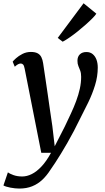

<svg xmlns="http://www.w3.org/2000/svg" viewBox="-62 -874 625 1144"><path d="M85 -464.5Q81.5 -483 75.8 -489.2Q70 -495.5 62 -495.5Q53.5 -495.5 45.2 -491Q37 -486.5 26 -476.5L13.5 -506.5Q18 -513 33.5 -527Q49 -541 72 -552.8Q95 -564.5 122 -564.5Q147 -564.5 162 -556.5Q177 -548.5 184.5 -533.2Q192 -518 195 -497Q202 -450 209 -403.2Q216 -356.5 222.8 -309.5Q229.5 -262.5 236.2 -215.8Q243 -169 250 -122L264 -2.5L324.5 -121Q343.5 -161 361 -198.5Q378.5 -236 392 -272.5Q405.5 -309 413.5 -344.8Q421.5 -380.5 421.5 -416Q421.5 -438.5 416 -453Q410.5 -467.5 405 -480.5Q399.5 -493.5 399.5 -512Q399.5 -536.5 413.8 -550.2Q428 -564 453 -564Q475 -564 490 -551.8Q505 -539.5 512.8 -518.8Q520.5 -498 520.5 -471.5Q520.5 -418.5 504.2 -366Q488 -313.5 463.8 -263.8Q439.5 -214 415.5 -167.5Q397.5 -130 378 -93.2Q358.5 -56.5 339 -22.2Q319.5 12 301 42Q282.5 72 266.5 96.5Q250.5 121 238 138.5Q216 173 189.5 197.8Q163 222.5 129.5 236Q96 249.5 53.5 249.5Q28.5 249.5 0 244Q-28.5 238.5 -41.5 231L-15 153Q-5.5 160.5 17.5 169Q40.5 177.5 70.5 177.5Q98.5 177.5 127.2 163.2Q156 149 185.2 118Q214.5 87 242 36.5H184ZM282 -648 436 -854.5 512 -792.5Q506 -782.5 489.2 -765.5Q472.5 -748.5 449.5 -728Q426.5 -707.5 401.2 -687.2Q376 -667 352.5 -650.8Q329 -634.5 311.5 -625.5Z"/></svg>

Font: Merriweather 24pt Medium
Style: Italic
Weight: 500
Italic angle: -7.8°
Version: Version 2.101